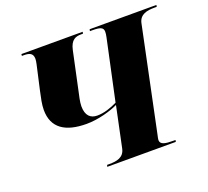

<svg xmlns="http://www.w3.org/2000/svg" viewBox="-122 -864 1095 1013"><g transform="rotate(-20 425.5 -357.0)"><path d="M315 0H700L702 -10H689C647 -10 617 -14 617 -40C617 -45 619 -54 623 -72L744 -651C754 -697 795 -704 836 -704H849L851 -714H476L474 -704H487C532 -704 548 -698 549 -675C549 -666 548 -656 545 -643L472 -303C437 -286 397 -272 359 -272C321 -272 296 -294 296 -347C296 -370 305 -408 308 -421L355 -641C367 -696 394 -704 425 -704H435L437 -714H93L92 -704H102C131 -704 154 -699 154 -665C154 -659 152 -645 150 -637L119 -499C111 -462 103 -428 103 -396C103 -295 172 -250 291 -250C358 -250 431 -272 470 -291L422 -63C412 -17 372 -10 331 -10H318Z"/></g></svg>

Font: Noto Serif Display Black
Style: Italic
Weight: 900
Italic angle: -12°
Designer: Monotype Design Team
Foundry: Monotype Imaging Inc.
Version: Version 2.009